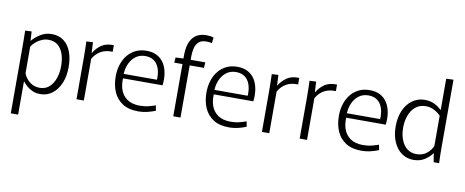

<svg xmlns="http://www.w3.org/2000/svg" viewBox="-78 -1119 4119 1702"><g transform="rotate(10 1981.0 -267.5)"><path d="M74 -374Q74 -414 73.5 -450.5Q73 -487 72 -520L130 -523L135 -439H136Q165 -475 210.5 -503Q256 -531 311 -531Q374 -531 418 -498.5Q462 -466 485 -407Q508 -348 508 -267Q508 -185 481.5 -122.5Q455 -60 408.5 -24.5Q362 11 301 11Q262 11 231 -2.5Q200 -16 178 -36Q156 -56 141 -75H140V224H74ZM286 -43Q338 -43 372.5 -74.5Q407 -106 424 -156.5Q441 -207 441 -265Q441 -327 424.5 -374.5Q408 -422 375 -449Q342 -476 291 -476Q260 -476 231 -463.5Q202 -451 179 -431.5Q156 -412 141 -389V-148Q150 -123 169.5 -99Q189 -75 218.5 -59Q248 -43 286 -43Z M626 0V-379Q626 -423 625 -456Q624 -489 623 -520L682 -523L687 -428H689Q716 -474 759 -503Q802 -532 869 -529V-470Q808 -473 764 -448.5Q720 -424 692 -375V0Z M1180 11Q1096 11 1041 -24.5Q986 -60 959.5 -121Q933 -182 933 -259Q933 -318 949 -367.5Q965 -417 995 -453.5Q1025 -490 1067.5 -510.5Q1110 -531 1164 -531Q1219 -531 1258 -510.5Q1297 -490 1321 -453Q1345 -416 1354 -365.5Q1363 -315 1356 -254H971L1002 -277Q994 -211 1011 -157.5Q1028 -104 1072 -72.5Q1116 -41 1188 -41Q1233 -41 1270 -51Q1307 -61 1328 -69L1337 -22Q1311 -10 1268.5 0.5Q1226 11 1180 11ZM972 -294H1298Q1299 -299 1299 -304Q1299 -309 1299 -311Q1299 -365 1283.5 -403Q1268 -441 1237.5 -462Q1207 -483 1161 -483Q1108 -483 1071 -453Q1034 -423 1015.5 -375Q997 -327 999 -273Z M1497 -470H1423L1427 -517L1497 -520V-546Q1497 -650 1538.5 -704.5Q1580 -759 1662 -759Q1681 -759 1698.5 -756.5Q1716 -754 1728 -749L1721 -697Q1711 -701 1698 -702.5Q1685 -704 1671 -704Q1627 -704 1603 -682Q1579 -660 1570.5 -624.5Q1562 -589 1562 -549V-520H1694L1690 -470H1562V0H1497Z M1997 11Q1913 11 1858 -24.5Q1803 -60 1776.5 -121Q1750 -182 1750 -259Q1750 -318 1766 -367.5Q1782 -417 1812 -453.5Q1842 -490 1884.5 -510.5Q1927 -531 1981 -531Q2036 -531 2075 -510.5Q2114 -490 2138 -453Q2162 -416 2171 -365.5Q2180 -315 2173 -254H1788L1819 -277Q1811 -211 1828 -157.5Q1845 -104 1889 -72.5Q1933 -41 2005 -41Q2050 -41 2087 -51Q2124 -61 2145 -69L2154 -22Q2128 -10 2085.5 0.5Q2043 11 1997 11ZM1789 -294H2115Q2116 -299 2116 -304Q2116 -309 2116 -311Q2116 -365 2100.5 -403Q2085 -441 2054.5 -462Q2024 -483 1978 -483Q1925 -483 1888 -453Q1851 -423 1832.5 -375Q1814 -327 1816 -273Z M2295 0V-379Q2295 -423 2294 -456Q2293 -489 2292 -520L2351 -523L2356 -428H2358Q2385 -474 2428 -503Q2471 -532 2538 -529V-470Q2477 -473 2433 -448.5Q2389 -424 2361 -375V0Z M2635 0V-379Q2635 -423 2634 -456Q2633 -489 2632 -520L2691 -523L2696 -428H2698Q2725 -474 2768 -503Q2811 -532 2878 -529V-470Q2817 -473 2773 -448.5Q2729 -424 2701 -375V0Z M3189 11Q3105 11 3050 -24.5Q2995 -60 2968.5 -121Q2942 -182 2942 -259Q2942 -318 2958 -367.5Q2974 -417 3004 -453.5Q3034 -490 3076.5 -510.5Q3119 -531 3173 -531Q3228 -531 3267 -510.5Q3306 -490 3330 -453Q3354 -416 3363 -365.5Q3372 -315 3365 -254H2980L3011 -277Q3003 -211 3020 -157.5Q3037 -104 3081 -72.5Q3125 -41 3197 -41Q3242 -41 3279 -51Q3316 -61 3337 -69L3346 -22Q3320 -10 3277.5 0.5Q3235 11 3189 11ZM2981 -294H3307Q3308 -299 3308 -304Q3308 -309 3308 -311Q3308 -365 3292.5 -403Q3277 -441 3246.5 -462Q3216 -483 3170 -483Q3117 -483 3080 -453Q3043 -423 3024.5 -375Q3006 -327 3008 -273Z M3660 11Q3599 11 3552.5 -22.5Q3506 -56 3480 -116Q3454 -176 3454 -255Q3454 -336 3481 -398Q3508 -460 3557 -495.5Q3606 -531 3670 -531Q3719 -531 3757.5 -511.5Q3796 -492 3820 -467H3822V-748L3887 -751V-124Q3887 -105 3887.5 -83Q3888 -61 3888.5 -40Q3889 -19 3890 0H3841L3828 -78H3826Q3801 -42 3759 -15.5Q3717 11 3660 11ZM3677 -44Q3732 -44 3770 -74.5Q3808 -105 3822 -144V-415Q3798 -440 3763.5 -458.5Q3729 -477 3687 -477Q3632 -477 3595 -446Q3558 -415 3539.5 -364.5Q3521 -314 3521 -255Q3521 -197 3539 -148.5Q3557 -100 3592 -72Q3627 -44 3677 -44Z"/></g></svg>

Font: Murecho Thin Light
Style: Regular
Weight: 300
Version: Version 1.010